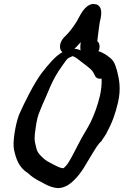

<svg xmlns="http://www.w3.org/2000/svg" viewBox="-20 -908 628 975"><path d="M76 -323C59 -279 43 -186 51 -149C61 -101 76 -57 123 -28C139 -12 161 2 183 13L211 28C227 36 250 47 277 47C291 47 306 42 322 34C366 7 399 -42 425 -88L449 -128C461 -147 478 -178 497 -193V-195C505 -206 514 -220 522 -233V-235C548 -281 566 -330 579 -387C595 -455 586 -504 574 -550C565 -577 562 -600 529 -622C518 -631 507 -637 498 -641L487 -646H486C485 -646 482 -647 480 -647C490 -669 486 -690 474 -699C477 -725 482 -765 486 -792C488 -806 508 -862 477 -882C473 -885 471 -885 469 -886L451 -888C407 -881 388 -830 369 -798C353 -773 336 -749 318 -731L305 -718C299 -712 289 -698 286 -684C282 -667 286 -652 297 -643C261 -624 225 -579 197 -544C155 -491 104 -387 76 -324ZM162 -265C167 -299 173 -322 180 -338C187 -356 199 -386 217 -425C243 -488 254 -510 278 -548C293 -569 314 -601 322 -609C327 -614 343 -621 349 -623C365 -618 379 -605 397 -591C423 -571 448 -555 457 -534L466 -517C467 -516 475 -508 488 -508C490 -508 492 -508 496 -509C497 -483 495 -456 488 -424C476 -372 459 -327 440 -287C422 -251 399 -219 377 -174C354 -132 334 -86 315 -66C302 -53 305 -54 300 -54C295 -54 292 -55 285 -57C268 -63 253 -72 235 -81L234 -82C216 -90 203 -101 187 -117C174 -131 167 -140 163 -162C154 -198 153 -205 162 -265ZM358 -660C369 -671 378 -680 390 -694C388 -682 387 -667 389 -652C381 -656 370 -660 358 -660Z"/></svg>

Font: Stray Cat
Style: ExBlkCnObl
Weight: 1000
Version: Version 1.0